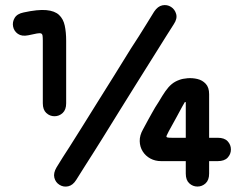

<svg xmlns="http://www.w3.org/2000/svg" viewBox="-20 -709 939 740"><path d="M71 -661Q46 -656 36.5 -640Q27 -624 30.5 -606.5Q34 -589 49 -578.5Q64 -568 89 -573Q111 -578 122.5 -580Q134 -582 138.5 -580Q143 -578 144 -571.5Q145 -565 145 -552Q145 -506 145 -462.5Q145 -419 145 -381Q145 -343 145 -311Q145 -286 158.5 -273.5Q172 -261 190 -261Q208 -261 221.5 -273.5Q235 -286 235 -311Q235 -344 235 -380.5Q235 -417 235 -460Q235 -503 235 -552Q235 -585 229.5 -610.5Q224 -636 207.5 -651.5Q191 -667 158.5 -670Q126 -673 71 -661ZM650 -616Q664 -637 659 -655Q654 -673 639 -682.5Q624 -692 606 -688.5Q588 -685 574 -664Q560 -641 545 -617Q530 -593 515 -569Q500 -545 484 -521Q450 -466 418 -414.5Q386 -363 356 -315.5Q326 -268 299 -224Q286 -204 273.5 -183.5Q261 -163 248 -143Q235 -123 222.5 -103.5Q210 -84 198 -64Q185 -42 189.5 -24Q194 -6 209.5 3.5Q225 13 243 9Q261 5 274 -16Q291 -43 308 -70Q325 -97 342 -123.5Q359 -150 375 -176Q409 -231 441 -282.5Q473 -334 503 -382Q533 -430 560 -473Q575 -496 589.5 -520Q604 -544 619.5 -568Q635 -592 650 -616ZM819 -88Q845 -88 857.5 -101.5Q870 -115 870 -133Q870 -151 857.5 -164.5Q845 -178 819 -178Q795 -178 760 -178Q725 -178 692.5 -178Q660 -178 642 -178Q631 -178 626 -179Q621 -180 621.5 -183.5Q622 -187 626 -194Q629 -201 639.5 -219.5Q650 -238 661.5 -259.5Q673 -281 682 -297.5Q691 -314 692 -315Q693 -317 707 -312.5Q721 -308 739.5 -306Q758 -304 772 -312Q786 -320 786 -346Q786 -372 773 -386Q760 -400 741 -404.5Q722 -409 703 -407.5Q684 -406 671 -401Q658 -397 660 -384.5Q662 -372 670.5 -357Q679 -342 687.5 -330Q696 -318 696 -314Q696 -311 696 -288Q696 -265 696 -230.5Q696 -196 696 -159Q696 -122 696 -90Q696 -58 696 -40Q696 -15 709.5 -2.5Q723 10 741 10Q759 10 772.5 -2.5Q786 -15 786 -40Q786 -61 786 -89Q786 -117 786 -146Q786 -175 786 -201Q786 -227 786 -244Q786 -259 786 -268.5Q786 -278 786 -294.5Q786 -311 786 -346Q786 -372 773 -386Q760 -400 741 -404.5Q722 -409 703 -407.5Q684 -406 671 -401Q654 -395 641.5 -384.5Q629 -374 617.5 -357.5Q606 -341 592 -317Q584 -305 578 -295Q572 -285 566 -274Q560 -263 551.5 -248Q543 -233 531 -210Q518 -187 518.5 -165Q519 -143 530 -125.5Q541 -108 559.5 -98Q578 -88 601 -88Q644 -88 679.5 -88Q715 -88 749 -88Q783 -88 819 -88Z"/></svg>

Font: Tilt Neon
Style: Regular
Weight: 400
Designer: Andy Clymer
Foundry: Andy Clymer
Version: Version 1.000